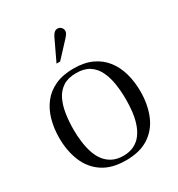

<svg xmlns="http://www.w3.org/2000/svg" viewBox="-220 -1088 1149 1240"><g transform="rotate(-30 355.0 -467.5)"><path d="M356 12Q251 12 184 -32.5Q117 -77 85 -154.5Q53 -232 53 -329Q53 -400 70.5 -462.5Q88 -525 124.5 -572Q161 -619 218.5 -645.5Q276 -672 356 -672Q436 -672 493 -645.5Q550 -619 586.5 -572Q623 -525 640.5 -462.5Q658 -400 658 -329Q658 -232 626.5 -154.5Q595 -77 528 -32.5Q461 12 356 12ZM356 -22Q403 -22 437 -39.5Q471 -57 493 -87Q515 -117 528 -156.5Q541 -196 546 -240Q551 -284 551 -329Q551 -390 542.5 -445.5Q534 -501 513 -544.5Q492 -588 454 -613Q416 -638 356 -638Q296 -638 257.5 -613Q219 -588 198 -544.5Q177 -501 168.5 -445.5Q160 -390 160 -329Q160 -284 165.5 -240Q171 -196 183.5 -156.5Q196 -117 218.5 -87Q241 -57 275 -39.5Q309 -22 356 -22ZM278 -754 354 -914Q363 -931 373 -939Q383 -947 396 -947Q411 -947 422 -936Q433 -925 433 -910Q433 -900 428.5 -891.5Q424 -883 409 -866L305 -754Z"/></g></svg>

Font: Frank Ruhl Libre
Style: Regular
Weight: 400
Designer: Yanek Iontef
Foundry: Fontef
Version: Version 6.004